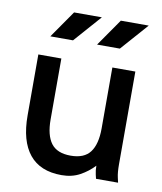

<svg xmlns="http://www.w3.org/2000/svg" viewBox="-82 -790 733 867"><g transform="rotate(10 284.0 -356.5)"><path d="M167 -507.8V-228.5Q167 -156.2 194.3 -119.6Q221.7 -83 284.2 -83Q346.2 -83 373.5 -119.6Q400.9 -156.2 400.9 -228.5V-507.8H506.3V-82Q506.3 -44.9 511.5 -22.5Q516.6 0 516.6 0H415.5Q415.5 0 411.1 -18.3Q406.7 -36.6 406.7 -58.6Q379.4 -29.3 343 -9.3Q306.6 10.7 258.8 10.7Q160.6 10.7 111.1 -50.3Q61.5 -111.3 61.5 -228.5V-507.8ZM419.4 -597.7H314.9L401.9 -722.7H529.8ZM204.6 -597.7H100.6L187.5 -722.7H314.9Z"/></g></svg>

Font: Giphurs Medium
Style: Regular
Weight: 500
Version: Version 0.920; ttfautohint (v1.8.4.7-5d5b)